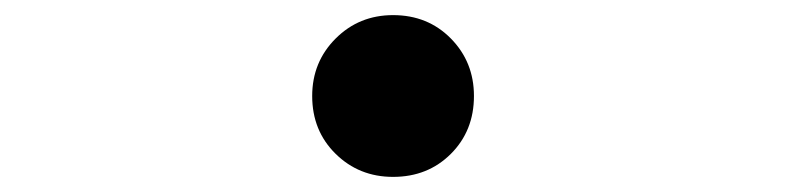

<svg xmlns="http://www.w3.org/2000/svg" viewBox="-20 -487 1040 254"><path d="M500 -253Q455 -253 424 -283.5Q393 -314 393 -360Q393 -405 424 -436Q455 -467 500 -467Q546 -467 576.5 -436Q607 -405 607 -360Q607 -314 576.5 -283.5Q546 -253 500 -253Z"/></svg>

Font: Murecho Thin ExtraBold
Style: Regular
Weight: 800
Version: Version 1.010